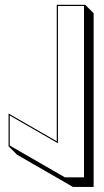

<svg xmlns="http://www.w3.org/2000/svg" viewBox="-20 -734 427 788"><path d="M279.3 33.2 49.8 -99.1 15.1 -133.8V-268.1L212.9 -154.3V-714.4H329.6L364.3 -679.7V33.2ZM246.1 -6.3H324.7V-709.5H217.8V-146L20 -259.8V-136.7Z"/></svg>

Font: KultiginGolge
Style: Regular
Weight: 400
Designer: facebook.com/biligbitig
Foundry: facebook.com/biligbitig
Version: Version 1.0